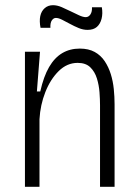

<svg xmlns="http://www.w3.org/2000/svg" viewBox="-20 -719 531 739"><path d="M76 0V-338V-520H134L122 -367H135Q148 -425 169 -461Q190 -497 219.5 -514.5Q249 -532 287 -532Q321 -532 344.5 -519Q368 -506 383 -483.5Q398 -461 406.5 -433.5Q415 -406 418 -376Q421 -346 421 -318V0H365V-314Q365 -336 363 -363.5Q361 -391 353 -417Q345 -443 327.5 -460Q310 -477 279 -477Q238 -477 206 -445.5Q174 -414 154.5 -364.5Q135 -315 132 -260V0ZM317 -604Q300 -604 283 -611Q266 -618 249.5 -627Q233 -636 219 -643Q205 -650 195 -650Q186 -650 179.5 -640.5Q173 -631 174 -612H136Q131 -638 135 -657Q139 -676 152 -687.5Q165 -699 184 -699Q200 -699 217.5 -691.5Q235 -684 252 -675.5Q269 -667 284.5 -660Q300 -653 310 -653Q321 -653 328 -663.5Q335 -674 334 -691H372Q376 -667 371 -647Q366 -627 353 -615.5Q340 -604 317 -604Z"/></svg>

Font: Bricolage Grotesque SemiCondensed ExtraLight
Style: Regular
Weight: 250
Width: 4
Designer: Mathieu Triay
Foundry: Atelier Triay
Version: Version 1.000;gftools[0.9.30]